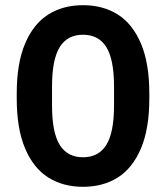

<svg xmlns="http://www.w3.org/2000/svg" viewBox="-20 -710 640 740"><path d="M44.5 -330V-350Q44.5 -466 76.7 -542Q108.9 -618 165.9 -654Q222.9 -690 300 -690Q377.1 -690 434.1 -654Q491.1 -618 523.3 -542Q555.5 -466 555.5 -350V-330Q555.5 -214 523.3 -138Q491.1 -62 434.1 -26Q377.1 10 300 10Q222.9 10 165.9 -26Q108.9 -62 76.7 -138Q44.5 -214 44.5 -330ZM419.5 -303.2V-376.8Q419.5 -480.1 390 -528.1Q360.5 -576.1 300 -576.1Q239.5 -576.1 210 -528.1Q180.5 -480.1 180.5 -376.8V-303.2Q180.5 -199.9 210 -151.9Q239.5 -103.9 300 -103.9Q360.5 -103.9 390 -151.9Q419.5 -199.9 419.5 -303.2Z"/></svg>

Font: TASA Orbiter VF Text
Style: Regular
Weight: 400
Designer: Weizhong Zhang
Foundry: 本地遙控
Version: Version 1.001;Glyphs 3.2 (3192)